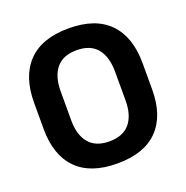

<svg xmlns="http://www.w3.org/2000/svg" viewBox="-121 -764 864 891"><g transform="rotate(-20 311.0 -318.5)"><path d="M311 14.5Q178.5 14.5 110.8 -54.8Q43 -124 43 -253V-383Q43 -512.5 110.8 -582.5Q178.5 -652.5 311 -652.5Q443.5 -652.5 511.2 -582.5Q579 -512.5 579 -383V-253Q579 -124 511.5 -54.8Q444 14.5 311 14.5ZM311 -94.5Q378.5 -94.5 412 -134.5Q445.5 -174.5 445.5 -247V-389Q445.5 -464 412 -504.2Q378.5 -544.5 311 -544.5Q244 -544.5 210.5 -504.2Q177 -464 177 -389V-247Q177 -174.5 210.5 -134.5Q244 -94.5 311 -94.5Z"/></g></svg>

Font: Anek Telugu Medium SemiBold
Style: Regular
Weight: 600
Version: Version 1.003